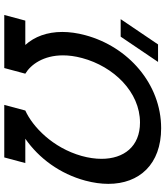

<svg xmlns="http://www.w3.org/2000/svg" viewBox="42 -817 775 899"><g transform="rotate(90 429.5 -367.5)"><path d="M50.1 0H298.6L325 -98.5C281.6 -124.7 239.2 -184.2 239.2 -274.8C239.2 -301.9 243 -331.9 251.8 -364.5C291.4 -512.5 410.9 -635.5 553.9 -635.5C666 -635.5 723.7 -559.8 723.7 -455.3C723.7 -426.1 719.2 -394.7 710.1 -362C671.8 -226.5 573.7 -133 497.5 -98.5L471.1 0H717.1L743.5 -98.5H629.5C721.6 -162.5 794 -261 825.8 -379.5C835.9 -417.3 840.9 -453.4 840.9 -487.2C840.9 -632.7 748.8 -734.5 580.4 -734.5C372.9 -734.5 198.5 -580 144.8 -379.5C134.5 -341.3 129.6 -305.2 129.6 -271.6C129.6 -201.1 151.3 -141.9 190.5 -98.5H76.5ZM151.6 -545 270 -720H188L69.6 -545Z"/></g></svg>

Font: Manrope
Style: SemiBoldItalic
Weight: 600
Italic angle: -15°
Designer: Mikhail Sharanda
Foundry: Mikhail Sharanda
Version: Version 4.502;hotconv 1.0.109;makeotfexe 2.5.65596